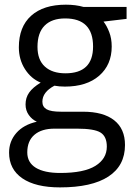

<svg xmlns="http://www.w3.org/2000/svg" viewBox="-20 -565 588 825"><path d="M523.9 -535.2V-483.9L424.8 -472.2Q438.5 -455.1 449.2 -427.5Q460 -399.9 460 -365.2Q460 -286.6 406.2 -239.7Q352.5 -192.9 258.8 -192.9Q234.9 -192.9 213.9 -196.8Q162.1 -169.4 162.1 -127.9Q162.1 -106 180.2 -95.5Q198.2 -85 242.2 -85H336.9Q423.8 -85 470.5 -48.3Q517.1 -11.7 517.1 58.1Q517.1 147 445.8 193.6Q374.5 240.2 237.8 240.2Q132.8 240.2 75.9 201.2Q19 162.1 19 90.8Q19 42 50.3 6.3Q81.5 -29.3 138.2 -42Q117.7 -51.3 103.8 -70.8Q89.8 -90.3 89.8 -116.2Q89.8 -145.5 105.5 -167.5Q121.1 -189.5 154.8 -210Q113.3 -227.1 87.2 -268.1Q61 -309.1 61 -361.8Q61 -449.7 113.8 -497.3Q166.5 -544.9 263.2 -544.9Q305.2 -544.9 338.9 -535.2ZM97.2 89.8Q97.2 133.3 133.8 155.8Q170.4 178.2 238.8 178.2Q340.8 178.2 389.9 147.7Q439 117.2 439 64.9Q439 21.5 412.1 4.6Q385.3 -12.2 311 -12.2H213.9Q158.7 -12.2 127.9 14.2Q97.2 40.5 97.2 89.8ZM141.1 -363.8Q141.1 -307.6 172.9 -278.8Q204.6 -250 261.2 -250Q379.9 -250 379.9 -365.2Q379.9 -485.8 259.8 -485.8Q202.6 -485.8 171.9 -455.1Q141.1 -424.3 141.1 -363.8Z"/></svg>

Font: f1_56222 
Style: Regular
Weight: 400
Foundry: Ascender Corporation
Version: Version 1.10